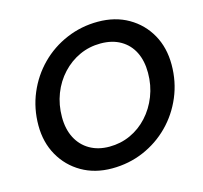

<svg xmlns="http://www.w3.org/2000/svg" viewBox="-105 -828 1010 956"><g transform="rotate(-15 400.5 -350.0)"><path d="M359 12Q271 12 203.5 -27Q136 -66 97.5 -134Q59 -202 59 -289Q59 -377 91.5 -454Q124 -531 181.5 -589Q239 -647 315.5 -679.5Q392 -712 478 -712Q567 -712 634.5 -673Q702 -634 740 -566.5Q778 -499 778 -411Q778 -323 745.5 -246Q713 -169 655.5 -111Q598 -53 522 -20.5Q446 12 359 12ZM374 -96Q432 -96 482.5 -119Q533 -142 571.5 -184Q610 -226 632 -282Q654 -338 654 -402Q654 -464 631.5 -509Q609 -554 566 -579Q523 -604 463 -604Q405 -604 354.5 -581Q304 -558 265 -516Q226 -474 204.5 -418.5Q183 -363 183 -299Q183 -237 206.5 -191.5Q230 -146 273 -121Q316 -96 374 -96Z"/></g></svg>

Font: DM Sans 24pt SemiBold
Style: Italic
Weight: 600
Italic angle: -10°
Designer: Colophon Foundry, Jonny Pinhorn
Foundry: Colophon Foundry
Version: Version 4.004;gftools[0.9.30]